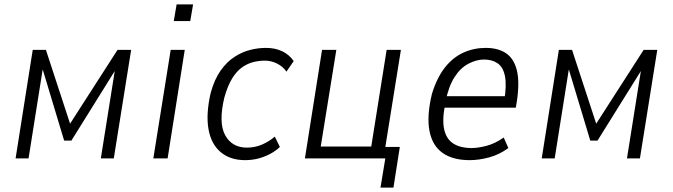

<svg xmlns="http://www.w3.org/2000/svg" viewBox="-20 -721 3062 874"><path d="M51 0 129 -494H189L299 -158L515 -494H577L498 0H439L503 -402H505L305 -81H272L175 -403H174L110 0Z M771 -625 784 -701H859L846 -625ZM678 0 757 -494H821L743 0Z M1096 8Q1028 8 984.5 -28.5Q941 -65 929 -133.5Q917 -202 939 -298Q956 -360 984.5 -400Q1013 -440 1048 -462.5Q1083 -485 1119.5 -494Q1156 -503 1190 -503Q1233 -503 1265 -487.5Q1297 -472 1317 -443L1284 -395Q1267 -419 1240.5 -432Q1214 -445 1186 -445Q1160 -445 1133.5 -438.5Q1107 -432 1082 -414.5Q1057 -397 1036.5 -363.5Q1016 -330 1001 -276Q974 -162 1005 -105.5Q1036 -49 1104 -49Q1141 -49 1173 -63Q1205 -77 1231 -99L1254 -52Q1234 -33 1208 -19.5Q1182 -6 1154 1Q1126 8 1096 8Z M1712 133 1734 0H1368L1446 -494H1511L1440 -54H1670L1740 -494H1805L1734 -52H1800L1771 133Z M2118 8Q2041 8 1994.5 -25Q1948 -58 1935 -125Q1922 -192 1946 -293Q1969 -368 2005.5 -414Q2042 -460 2089.5 -481.5Q2137 -503 2191 -503Q2247 -503 2283 -479Q2319 -455 2332.5 -402Q2346 -349 2333 -261L2328 -231H1987L1996 -283H2297L2275 -260Q2287 -334 2278.5 -375Q2270 -416 2245 -433Q2220 -450 2183 -450Q2149 -450 2112.5 -431Q2076 -412 2049 -370Q2022 -328 2008 -258L2005 -240Q1992 -170 2003 -127.5Q2014 -85 2046 -66Q2078 -47 2126 -47Q2155 -47 2194 -57Q2233 -67 2273 -95L2294 -47Q2253 -17 2206.5 -4.5Q2160 8 2118 8Z M2446 0 2524 -494H2584L2694 -158L2910 -494H2972L2893 0H2834L2898 -402H2900L2700 -81H2667L2570 -403H2569L2505 0Z"/></svg>

Font: Nunito Sans 7pt Condensed Light
Style: Italic
Weight: 300
Width: 3
Italic angle: -9°
Designer: Vernon Adams
Foundry: Vernon Adams
Version: Version 3.101;gftools[0.9.27]